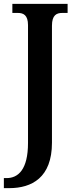

<svg xmlns="http://www.w3.org/2000/svg" viewBox="-34 -734 391 994"><path d="M-14 240H14C130 240 235 186 235 5V-601C235 -656 259 -667 288 -667H316V-714H30V-667H59C87 -667 111 -656 111 -604V6C111 144 60 188 0 188H-14Z"/></svg>

Font: Noto Serif Condensed Semi
Style: Regular
Weight: 600
Width: 3
Designer: Monotype Design Team
Foundry: Monotype Imaging Inc.
Version: Version 1.002